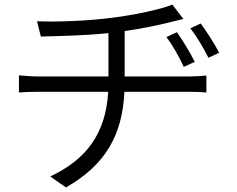

<svg xmlns="http://www.w3.org/2000/svg" viewBox="-20 -771 1040 841"><path d="M755 -630 709 -609C739 -568 763 -525 785 -478L833 -500C811 -545 778 -597 755 -630ZM859 -668 814 -647C845 -606 869 -565 893 -518L940 -540C917 -584 883 -636 859 -668ZM63 -441V-366C87 -368 120 -369 152 -369H454C443 -184 357 -72 200 2L269 50C442 -49 516 -179 525 -369H809C833 -369 863 -368 884 -366V-440C863 -438 829 -436 807 -436H526V-635C600 -645 680 -662 730 -675C745 -679 763 -683 783 -688L735 -751C686 -730 566 -705 477 -694C369 -679 217 -674 142 -678L159 -611C238 -613 352 -615 455 -626V-436H150C120 -436 84 -439 63 -441Z"/></svg>

Font: ChiuKong Gothic MN Normal
Style: Regular
Weight: 350
Designer: Ryoko NISHIZUKA 西塚涼子 (kana, bopomofo & ideographs); Paul D. Hunt (Latin, Greek & Cyrillic); Sandoll Communications 산돌커뮤니
Foundry: Adobe
Version: Version 1.300